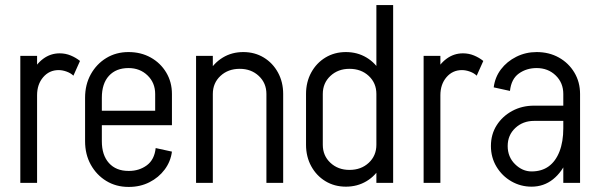

<svg xmlns="http://www.w3.org/2000/svg" viewBox="-20 -720 2349 756"><path d="M60 0V-500H126V0ZM87 -345Q87 -392 104 -429.5Q121 -467 150 -488.5Q179 -510 215 -510L211 -444Q174 -444 150 -416Q126 -388 126 -345ZM269 -422Q259 -432 242.5 -438Q226 -444 211 -444L215 -510Q238 -510 258.5 -501.5Q279 -493 295 -480Z M321 -227V-284H657V-227ZM485 16V-47H489V16ZM315 -164V-335H381V-164ZM591 -284V-350H657V-284ZM657 -350H591Q591 -394 561 -423Q531 -452 486 -452V-515Q535 -515 573.5 -493.5Q612 -472 634.5 -434.5Q657 -397 657 -350ZM593 -137 657 -123Q652 -84 628.5 -52.5Q605 -21 568.5 -2.5Q532 16 488 16V-47Q528 -47 558 -69Q588 -91 593 -137ZM315 -335Q315 -387 337.5 -427.5Q360 -468 398.5 -491.5Q437 -515 486 -515V-452Q437 -452 409 -421.5Q381 -391 381 -335ZM315 -164H381Q381 -109 409 -78Q437 -47 486 -47V16Q437 16 398.5 -7.5Q360 -31 337.5 -71.5Q315 -112 315 -164Z M752 0V-500H818V0ZM1029 0V-350H1095V0ZM1029 -350Q1029 -393 999 -421Q969 -449 924 -449L938 -515Q983 -515 1018.5 -493.5Q1054 -472 1074.5 -434.5Q1095 -397 1095 -350ZM780 -350Q780 -397 801 -434.5Q822 -472 857.5 -493.5Q893 -515 938 -515L924 -449Q878 -449 848 -421Q818 -393 818 -350Z M1528 -499H1462V-700H1528ZM1462 0V-500H1528V0ZM1185 -150V-350H1251V-150ZM1251 -350H1185Q1185 -397 1205.5 -434.5Q1226 -472 1261.5 -493.5Q1297 -515 1342 -515L1356 -449Q1311 -449 1281 -421Q1251 -393 1251 -350ZM1500 -350H1462Q1462 -393 1432 -421Q1402 -449 1356 -449L1342 -515Q1387 -515 1423 -493.5Q1459 -472 1479.5 -434.5Q1500 -397 1500 -350ZM1251 -150Q1251 -107 1281 -79Q1311 -51 1356 -51L1342 15Q1297 15 1261.5 -6.5Q1226 -28 1205.5 -65.5Q1185 -103 1185 -150ZM1500 -150Q1500 -103 1479.5 -65.5Q1459 -28 1423 -6.5Q1387 15 1342 15L1356 -51Q1402 -51 1432 -79Q1462 -107 1462 -150Z M1648 0V-500H1714V0ZM1675 -345Q1675 -392 1692 -429.5Q1709 -467 1738 -488.5Q1767 -510 1803 -510L1799 -444Q1762 -444 1738 -416Q1714 -388 1714 -345ZM1857 -422Q1847 -432 1830.5 -438Q1814 -444 1799 -444L1803 -510Q1826 -510 1846.5 -501.5Q1867 -493 1883 -480Z M2198 0V-350H2264V0ZM2073 15V-45Q2113 -45 2140.5 -65Q2168 -85 2183 -123.5Q2198 -162 2198 -215H2236Q2236 -147 2215 -95Q2194 -43 2157.5 -14Q2121 15 2073 15ZM2073 15Q2030 15 1993.5 -6Q1957 -27 1935 -63.5Q1913 -100 1913 -145H1979Q1979 -102 2008 -73.5Q2037 -45 2073 -45ZM1913 -145Q1913 -191 1935.5 -226.5Q1958 -262 1996.5 -283Q2035 -304 2083 -304V-244Q2039 -244 2009 -216Q1979 -188 1979 -145ZM2083 -244V-304H2251V-244ZM2198 -215V-351H2236V-215ZM2264 -350H2198Q2198 -394 2168 -423Q2138 -452 2093 -452V-515Q2142 -515 2180.5 -493.5Q2219 -472 2241.5 -434.5Q2264 -397 2264 -350ZM1988 -362 1924 -376Q1929 -416 1952.5 -447Q1976 -478 2013 -496.5Q2050 -515 2093 -515V-452Q2053 -452 2023 -430.5Q1993 -409 1988 -362Z"/></svg>

Font: Akshar Light
Style: Regular
Weight: 300
Designer: Tall Chai
Foundry: Tall Chai
Version: Version 1.100